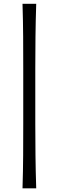

<svg xmlns="http://www.w3.org/2000/svg" viewBox="-20 -838 311 1020"><path d="M99.6 162.6Q102.5 69.8 103 -13.2Q103.5 -96.2 103.5 -180.2V-474.6Q103.5 -559.1 103 -642.1Q102.5 -725.1 99.6 -817.9H172.4Q169.4 -725.1 168.5 -642.1Q167.5 -559.1 167.5 -474.6V-180.2Q167.5 -96.2 168.5 -13.2Q169.4 69.8 172.4 162.6Z"/></svg>

Font: Pinar-FD Regular
Style: FD-Regular
Weight: 400
Designer: Amin Abedi
Version: Version 3.000